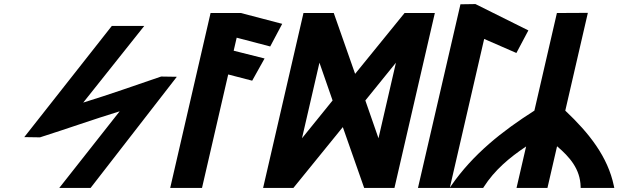

<svg xmlns="http://www.w3.org/2000/svg" viewBox="-20 -924 3082 944"><path d="M99.4 -249.9 176.6 -248.7 178.1 -249.2C313.7 -292.3 438 -336.7 568.4 -376.8L271.4 0H425.4L849.4 -546.5L772.3 -547.7L770.8 -547.2C644.2 -504.1 519.4 -459.7 389.2 -419.6L689.2 -796.4H529.7Z M1308.5 -695.5 1367.5 -806.8 1164.3 -860H1015.3L816.8 0H973.2L1102 -557.9L1219.9 -527.3L1280.8 -636.5L1128.9 -674.7L1143.7 -738.7Z M1840.9 -244.2 1776.3 -430 1926.7 -615.8ZM1550.6 -615.8 1615.2 -430 1464.8 -244.2ZM1665.5 -299.1 1770.5 0H1919.4L2118 -860H1969.1L1726 -560.9L1621 -860H1472.1L1273.6 0H1422.5Z M2191.4 0 2360.5 -732.6 2518.9 -663.5 2577.8 -774.5 2317.6 -904 2243.9 -902.9 2035 0Z M2607.4 -380.1C2449.6 -279.6 2306.2 -166.7 2197.9 -10.4L2190.7 0H2355.6L2358.7 -4.9C2411.5 -87.4 2484.4 -148.9 2566.7 -203.9L2519.6 0H2671.6L2718.9 -204.9C2780.5 -152.4 2832.9 -93.4 2834.8 -5.8L2834.9 0H3000.3L2998.1 -10.3C2968.3 -153.1 2877.2 -268.9 2759.3 -380L2870.3 -860.8L2718.1 -860Z"/></svg>

Font: Stormning
Style: BoldObl
Weight: 400
Designer: Robert Jablonski, Mew Too
Foundry: Cannot Into Space Fonts
Version: Version 0.90